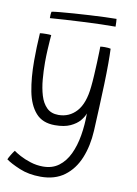

<svg xmlns="http://www.w3.org/2000/svg" viewBox="-98 -703 735 1030"><g transform="rotate(10 270.0 -188.0)"><path d="M197 264.5Q131.5 264.5 81 243.2Q30.5 222 5.5 203.5Q8.5 195.5 19 178Q29.5 160.5 37 151.5Q48 160 73.2 173.8Q98.5 187.5 131.8 198Q165 208.5 200 208.5Q250.5 208.5 285.5 182.2Q320.5 156 342 110.8Q363.5 65.5 373.2 7.8Q383 -50 383 -113Q376.5 -94 358.8 -72.8Q341 -51.5 308.2 -36.2Q275.5 -21 224 -21Q156.5 -21 119.8 -62.8Q83 -104.5 69 -177.2Q55 -250 55 -343Q55 -378.5 56.2 -416Q57.5 -453.5 60 -493Q65 -494 74.2 -494.5Q83.5 -495 93.5 -495Q102 -495 110 -494.8Q118 -494.5 121.5 -493.5Q121 -488.5 119.2 -466Q117.5 -443.5 115.8 -411Q114 -378.5 114 -343.5Q114 -298 118 -251.2Q122 -204.5 133.8 -165.2Q145.5 -126 169.5 -102.2Q193.5 -78.5 233.5 -78.5Q292.5 -78.5 332 -122.2Q371.5 -166 380.5 -258Q383.5 -285 385.5 -320.8Q387.5 -356.5 389 -391.2Q390.5 -426 391 -450.2Q391.5 -474.5 391.5 -478.5Q402 -480 416 -480Q436 -480 448 -477Q449.5 -444.5 449.5 -396.5Q449.5 -347 447.5 -285.2Q445.5 -223.5 442.5 -157Q439.5 -90.5 436.5 -28Q432 55.5 404.8 121.8Q377.5 188 326 226.2Q274.5 264.5 197 264.5ZM453.5 -598Q419 -598 373.5 -596.8Q328 -595.5 278.8 -593Q229.5 -590.5 182.5 -587.8Q135.5 -585 98.5 -582Q98 -590 98.8 -600.8Q99.5 -611.5 101.5 -617.5Q114.5 -620 146.5 -623Q178.5 -626 220.2 -629Q262 -632 306.2 -634.5Q350.5 -637 388.8 -638.5Q427 -640 451.5 -640Q452 -636 452.8 -623.5Q453.5 -611 453.5 -598Z"/></g></svg>

Font: Grandstander ExtraLight
Style: Regular
Weight: 200
Designer: Tyler Finck
Foundry: Etcetera Type Co
Version: Version 1.200; ttfautohint (v1.8.3)